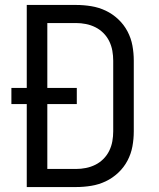

<svg xmlns="http://www.w3.org/2000/svg" viewBox="-20 -755 640 775"><path d="M287 0H88V-335H26V-400H88V-735H287Q318 -735 348.5 -730Q379 -725 406.5 -712Q434 -699 457 -677.5Q480 -656 494.5 -628.5Q509 -601 514.5 -571Q520 -541 520 -510V-225Q520 -194 514.5 -164Q509 -134 494.5 -106.5Q480 -79 457 -57.5Q434 -36 406.5 -23Q379 -10 348.5 -5Q318 0 287 0ZM171 -73H287Q307 -73 327 -77Q347 -81 365 -90Q383 -99 397.5 -113.5Q412 -128 421 -146.5Q430 -165 433.5 -185Q437 -205 437 -225V-510Q437 -530 433.5 -550Q430 -570 421 -588.5Q412 -607 397.5 -621.5Q383 -636 365 -645Q347 -654 327 -658Q307 -662 287 -662H171V-400H290V-335H171Z"/></svg>

Font: Iosevka Extended
Style: Regular
Weight: 400
Width: 7
Monospace: yes
Designer: Belleve Invis
Foundry: Belleve Invis
Version: Version 32.5.0; ttfautohint (v1.8.4)